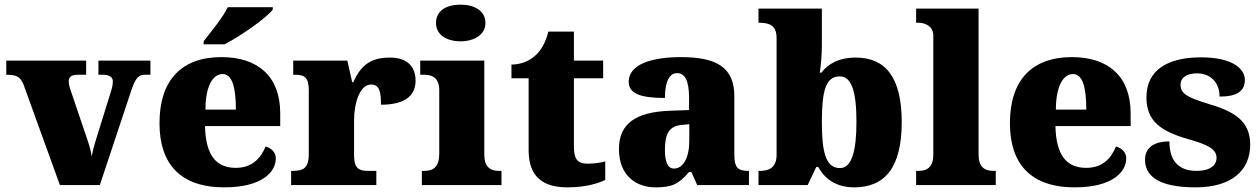

<svg xmlns="http://www.w3.org/2000/svg" viewBox="-20 -797 5429 827"><path d="M82 -431 238 0H410L545 -406C563 -460 577 -475 602 -475H628V-536H404V-475H425C455 -475 466 -461 466 -448C466 -429 462 -416 456 -397L392 -191C386 -173 380 -149 375 -124C370 -155 362 -180 349 -217L285 -406C281 -418 276 -432 276 -447C276 -465 287 -475 316 -475H351V-536H7V-475C53 -475 68 -466 82 -431Z M857 -619V-606H947C1017 -642 1130 -721 1155 -756V-766H961C940 -721 886 -657 857 -619ZM946 10C1107 10 1168 -55 1168 -115C1168 -141 1149 -159 1124 -166C1102 -113 1064 -74 996 -74C910 -74 866 -129 863 -254H1187V-309C1187 -468 1091 -551 934 -551C764 -551 667 -454 667 -266C667 -91 757 10 946 10ZM996 -325H865C865 -425 896 -478 939 -478C979 -478 996 -424 996 -325Z M1234 0H1601V-61H1566C1529 -61 1505 -69 1505 -128V-278C1505 -355 1531 -433 1578 -433C1615 -433 1621 -401 1621 -346C1710 -346 1770 -375 1770 -450C1770 -506 1738 -549 1660 -549C1582 -549 1536 -521 1502 -443H1497L1476 -536H1243V-475H1247C1291 -475 1310 -466 1310 -407V-133C1310 -70 1284 -61 1239 -61H1234Z M1964 -619C2021 -619 2071 -647 2071 -698C2071 -752 2021 -777 1964 -777C1904 -777 1858 -752 1858 -698C1858 -647 1904 -619 1964 -619ZM1797 0H2140V-61H2129C2092 -61 2066 -78 2066 -131V-536H1790V-475H1809C1845 -475 1872 -458 1872 -409V-135C1872 -79 1847 -61 1809 -61H1797Z M2425 10C2508 10 2563 -10 2587 -22V-102C2566 -96 2538 -92 2511 -92C2463 -92 2452 -116 2452 -170V-460H2578V-536H2452V-661H2342C2332 -620 2314 -587 2296 -568C2277 -547 2240 -519 2183 -519V-460H2257V-150C2257 -32 2322 10 2425 10Z M2804 10C2875 10 2903 -4 2948 -56H2958L2983 0H3206V-61H3202C3157 -61 3143 -77 3143 -131V-383C3143 -507 3066 -551 2913 -551C2790 -551 2688 -521 2688 -445C2688 -394 2738 -375 2844 -375C2844 -446 2864 -482 2896 -482C2931 -482 2948 -449 2948 -375V-323L2867 -320C2719 -315 2646 -265 2646 -155C2646 -43 2717 10 2804 10ZM2883 -71C2856 -71 2844 -99 2844 -152C2844 -220 2862 -255 2918 -259L2949 -262V-191C2949 -118 2923 -71 2883 -71Z M3659 10C3792 10 3864 -76 3864 -271C3864 -464 3794 -549 3666 -549C3591 -549 3545 -520 3518 -484H3511C3516 -516 3520 -562 3520 -599V-760H3247V-699H3251C3293 -699 3325 -688 3325 -633V-130C3325 -70 3286 -61 3253 -61H3247V0H3459L3496 -78H3504C3533 -26 3582 10 3659 10ZM3598 -73C3536 -73 3520 -144 3520 -271C3520 -404 3536 -468 3597 -468C3648 -468 3669 -403 3669 -272C3669 -144 3648 -73 3598 -73Z M3926 0H4269V-61H4258C4221 -61 4195 -78 4195 -131V-760H3926V-699H3937C3953 -699 4000 -692 4000 -643V-131C4000 -78 3974 -61 3937 -61H3926Z M4609 10C4770 10 4831 -55 4831 -115C4831 -141 4812 -159 4787 -166C4765 -113 4727 -74 4659 -74C4573 -74 4529 -129 4526 -254H4850V-309C4850 -468 4754 -551 4597 -551C4427 -551 4330 -454 4330 -266C4330 -91 4420 10 4609 10ZM4659 -325H4528C4528 -425 4559 -478 4602 -478C4642 -478 4659 -424 4659 -325Z M5130 10C5286 10 5365 -64 5365 -174C5365 -279 5292 -318 5184 -350C5091 -378 5065 -395 5065 -432C5065 -465 5095 -481 5136 -481C5190 -481 5233 -446 5233 -381C5309 -381 5342 -405 5342 -453C5342 -500 5290 -550 5153 -550C5012 -550 4918 -497 4918 -378C4918 -276 4978 -232 5100 -197C5182 -174 5220 -155 5220 -117C5220 -88 5197 -61 5133 -61C5065 -61 5017 -96 5017 -188C4959 -188 4912 -167 4912 -109C4912 -44 4962 10 5130 10Z"/></svg>

Font: Noto Serif Gurmukhi Black
Style: Regular
Weight: 900
Designer: Vaibhav Singh and the Monotype Design Team
Foundry: Monotype Imaging Inc.
Version: Version 2.004